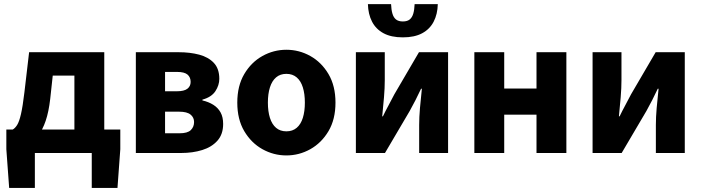

<svg xmlns="http://www.w3.org/2000/svg" viewBox="-20 -753 3455 945"><path d="M151.6 0V172H25.1L11.2 -18.6V-115.3H572.1V-18.6L558.2 172H431.6V0ZM346.2 -43V-380.8H239.6L227.1 -265.8Q219.9 -203 204.9 -158.6Q189.9 -114.2 167.3 -86.1Q144.8 -58 116.2 -44.4Q87.5 -30.8 54 -29.8L42.4 -115.3Q54.1 -121.7 64.3 -137.8Q74.5 -153.9 83.2 -191.4Q91.9 -228.9 100.2 -299.1L123.3 -496.1H493.2V-43Z M648.6 0V-496H859.4Q915.5 -496 960.5 -484Q1005.5 -472 1032.5 -443.5Q1059.4 -414.9 1059.4 -365.1Q1059.4 -333.6 1040.1 -304.2Q1020.7 -274.8 976.3 -262.7V-258.7Q1007 -251.6 1030 -237.1Q1053 -222.6 1065.7 -199.6Q1078.3 -176.6 1078.3 -143.1Q1078.3 -92 1050.1 -60.5Q1022 -29 975.3 -14.5Q928.6 0 871.6 0ZM792.4 -303.8H850.6Q886.4 -303.8 902.4 -316.3Q918.3 -328.7 918.3 -349.8Q918.3 -372.6 903.1 -385.8Q887.8 -399 851.4 -399H792.4ZM792.4 -97H863.6Q903 -97 919.1 -112.7Q935.2 -128.3 935.2 -152.5Q935.2 -174.8 917.9 -189Q900.6 -203.3 861.8 -203.3H792.4Z M1389.5 12Q1326.8 12 1271.7 -18.7Q1216.6 -49.5 1182.2 -107.5Q1147.9 -165.6 1147.9 -247.9Q1147.9 -330.4 1182.2 -388.5Q1216.6 -446.7 1271.7 -477.4Q1326.8 -508.1 1389.5 -508.1Q1452.3 -508.1 1507.3 -477.4Q1562.3 -446.7 1596.8 -388.5Q1631.2 -330.4 1631.2 -247.9Q1631.2 -165.6 1596.8 -107.5Q1562.3 -49.5 1507.3 -18.7Q1452.3 12 1389.5 12ZM1389.5 -106.6Q1419.9 -106.6 1440.3 -123.9Q1460.7 -141.2 1470.6 -173.1Q1480.5 -205 1480.5 -247.9Q1480.5 -290.8 1470.6 -322.8Q1460.7 -354.7 1440.3 -372.1Q1419.9 -389.5 1389.5 -389.5Q1359.1 -389.5 1338.8 -372.1Q1318.5 -354.7 1308.5 -322.8Q1298.5 -290.8 1298.5 -247.9Q1298.5 -205 1308.5 -173.1Q1318.5 -141.2 1338.8 -123.9Q1359.1 -106.6 1389.5 -106.6Z M1731.6 0V-496H1873.8V-358.4Q1873.8 -320.1 1870 -274.7Q1866.2 -229.3 1861.2 -180.3H1864.6Q1876.9 -206 1893.3 -236.3Q1909.6 -266.7 1920.9 -288.7L2042.1 -496H2185.4V0H2043.1V-138.1Q2043.1 -175.5 2047 -220.9Q2050.9 -266.2 2056.4 -316.2H2052.4Q2040.5 -290.2 2024.7 -259.5Q2008.9 -228.8 1996.6 -206.9L1874.8 0ZM1962.8 -569.1Q1905.3 -569.1 1867.8 -589.3Q1830.3 -609.5 1811.2 -646.3Q1792.1 -683.1 1790.8 -732.8H1904.8Q1905.8 -705.5 1911.4 -686.2Q1916.9 -667 1929.1 -657.2Q1941.4 -647.4 1962.8 -647.4Q1984.4 -647.4 1996.5 -657.2Q2008.6 -667 2014.2 -686.2Q2019.7 -705.5 2020.7 -732.8H2134.8Q2133.6 -683.1 2114.4 -646.3Q2095.3 -609.5 2057.8 -589.3Q2020.2 -569.1 1962.8 -569.1Z M2314.7 0V-496.1H2461.7V-317.1H2620.6V-496.1H2767.6V0H2620.6V-188.6H2461.7V0Z M2896.6 0V-496H3038.8V-358.4Q3038.8 -320.1 3035 -274.7Q3031.2 -229.3 3026.2 -180.3H3029.6Q3041.9 -206 3058.3 -236.3Q3074.6 -266.7 3085.9 -288.7L3207.1 -496H3350.4V0H3208.1V-138.1Q3208.1 -175.5 3212 -220.9Q3215.9 -266.2 3221.4 -316.2H3217.4Q3205.5 -290.2 3189.7 -259.5Q3173.9 -228.8 3161.6 -206.9L3039.8 0Z"/></svg>

Font: SourceSans3VF
Style: Regular
Weight: 200
Designer: Paul D. Hunt
Foundry: Adobe
Version: Version 3.052;hotconv 1.1.0;makeotfexe 2.6.0